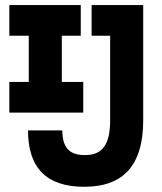

<svg xmlns="http://www.w3.org/2000/svg" viewBox="-20 -713 626 743"><path d="M306.2 9.8C459 9.8 534.2 -75.2 534.2 -247.6V-693.4H334.5V-574.7H406.2V-247.6C406.2 -153.3 376.5 -112.8 308.6 -112.8C248 -112.8 221.2 -142.1 221.2 -208.5H88.4C88.4 -62.5 160.6 9.8 306.2 9.8ZM16.1 -277.3H302.2V-396H219.2V-574.7H292.5V-693.4H16.1V-574.7H91.3V-396H16.1Z"/></svg>

Font: Cascadia Code
Style: Bold
Weight: 700
Monospace: yes
Designer: Aaron Bell
Foundry: Saja Typeworks
Version: Version 2404.023